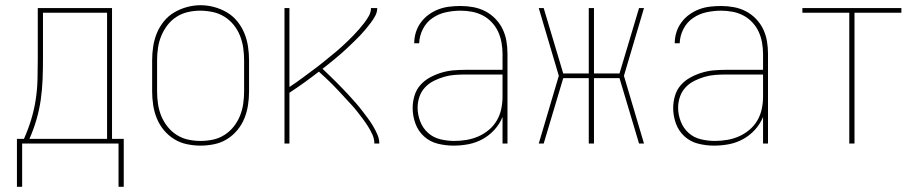

<svg xmlns="http://www.w3.org/2000/svg" viewBox="-20 -551 3540 737"><path d="M45 166V-18H72Q88 -54 99.5 -91.5Q111 -129 117 -168Q123 -207 124 -246.5Q125 -286 125 -325V-520H410V-18H455V166H435V0H65V166ZM93 -18H391V-502H145V-325Q145 -286 143.5 -246.5Q142 -207 136.5 -168.5Q131 -130 120 -92Q109 -54 93 -18Z M750 8Q724 8 697.5 2.5Q671 -3 648.5 -17Q626 -31 609 -51.5Q592 -72 582 -96.5Q572 -121 568 -147.5Q564 -174 564 -200V-320Q564 -346 568 -372.5Q572 -399 582 -423.5Q592 -448 609 -469Q626 -490 649 -503.5Q672 -517 698 -524Q724 -531 750 -531Q776 -531 802 -524Q828 -517 851 -503.5Q874 -490 891 -469Q908 -448 918 -423.5Q928 -399 932 -372.5Q936 -346 936 -320V-200Q936 -174 932 -147.5Q928 -121 918 -96.5Q908 -72 891 -51.5Q874 -31 851.5 -17Q829 -3 802.5 2.5Q776 8 750 8ZM750 -10Q774 -10 797.5 -15Q821 -20 841.5 -33Q862 -46 877 -65Q892 -84 901 -106Q910 -128 913.5 -152Q917 -176 917 -200V-320Q917 -344 913.5 -368Q910 -392 901 -414.5Q892 -437 876.5 -456Q861 -475 840.5 -487.5Q820 -500 796 -505Q772 -510 748 -510Q724 -510 700.5 -504.5Q677 -499 657 -486Q637 -473 622.5 -454Q608 -435 599 -413Q590 -391 586.5 -367.5Q583 -344 583 -320V-200Q583 -176 586.5 -152Q590 -128 599 -106Q608 -84 623 -65Q638 -46 658.5 -33Q679 -20 702.5 -15Q726 -10 750 -10Z M1072 0V-520H1091V-217Q1105 -226 1117.5 -235Q1130 -244 1143 -253.5Q1156 -263 1168.5 -272.5Q1181 -282 1194 -291.5Q1207 -301 1219 -311Q1231 -321 1243.5 -331Q1256 -341 1268 -351Q1280 -361 1291.5 -371.5Q1303 -382 1314.5 -393Q1326 -404 1337 -415.5Q1348 -427 1358.5 -439Q1369 -451 1378.5 -463.5Q1388 -476 1396 -490Q1404 -504 1404 -520H1428Q1428 -504 1420 -489.5Q1412 -475 1402.5 -462.5Q1393 -450 1382.5 -437.5Q1372 -425 1361 -413.5Q1350 -402 1338.5 -391Q1327 -380 1315.5 -369Q1304 -358 1292 -347.5Q1280 -337 1268 -327Q1256 -317 1243.5 -307Q1231 -297 1218 -287Q1231 -274 1244.5 -261.5Q1258 -249 1270.5 -236Q1283 -223 1296 -210Q1309 -197 1321 -183.5Q1333 -170 1345.5 -156Q1358 -142 1369 -127.5Q1380 -113 1391 -98.5Q1402 -84 1411.5 -68Q1421 -52 1428.5 -35Q1436 -18 1436 0H1417Q1417 -18 1409.5 -34.5Q1402 -51 1392.5 -66Q1383 -81 1372.5 -95Q1362 -109 1351 -123Q1340 -137 1328 -150Q1316 -163 1304 -176Q1292 -189 1280 -202Q1268 -215 1255.5 -227.5Q1243 -240 1230 -252Q1217 -264 1204 -276Q1177 -255 1148.5 -234.5Q1120 -214 1091 -195V0Z M1721 8Q1690 8 1660 0.5Q1630 -7 1607.5 -27.5Q1585 -48 1574.5 -77Q1564 -106 1564 -136Q1564 -160 1571 -183.5Q1578 -207 1593.5 -224.5Q1609 -242 1630 -253.5Q1651 -265 1674 -272Q1697 -279 1720.5 -281Q1744 -283 1768 -283H1909V-345Q1909 -366 1905 -388Q1901 -410 1892 -429.5Q1883 -449 1867.5 -465.5Q1852 -482 1832.5 -492Q1813 -502 1791.5 -506Q1770 -510 1748 -510Q1720 -510 1692 -504Q1664 -498 1640.5 -482Q1617 -466 1603.5 -440Q1590 -414 1589 -385H1570Q1570 -407 1576.5 -427.5Q1583 -448 1596 -465.5Q1609 -483 1626.5 -495.5Q1644 -508 1664 -515.5Q1684 -523 1705.5 -525.5Q1727 -528 1748 -528Q1773 -528 1797 -523.5Q1821 -519 1842.5 -508Q1864 -497 1881.5 -479Q1899 -461 1909.5 -439Q1920 -417 1924 -393Q1928 -369 1928 -345V0H1909V-102Q1898 -75 1878 -53Q1858 -31 1832.5 -17Q1807 -3 1778.5 2.5Q1750 8 1721 8ZM1724 -10Q1747 -10 1771 -14Q1795 -18 1816.5 -27.5Q1838 -37 1856.5 -52.5Q1875 -68 1887 -88.5Q1899 -109 1904 -132.5Q1909 -156 1909 -180V-265H1768Q1747 -265 1726 -263.5Q1705 -262 1684.5 -256Q1664 -250 1645 -240.5Q1626 -231 1611.5 -215.5Q1597 -200 1590 -179.5Q1583 -159 1583 -138Q1583 -111 1593 -85Q1603 -59 1623 -41Q1643 -23 1670 -16.5Q1697 -10 1724 -10Z M2048 0 2059 -37 2125 -260 2048 -520H2067L2142 -269H2240V-520H2260V-269H2358L2433 -520H2452L2375 -260L2452 0H2433L2358 -251H2260V0H2240V-251H2142L2067 0Z M2721 8Q2690 8 2660 0.5Q2630 -7 2607.5 -27.5Q2585 -48 2574.5 -77Q2564 -106 2564 -136Q2564 -160 2571 -183.5Q2578 -207 2593.5 -224.5Q2609 -242 2630 -253.5Q2651 -265 2674 -272Q2697 -279 2720.5 -281Q2744 -283 2768 -283H2909V-345Q2909 -366 2905 -388Q2901 -410 2892 -429.5Q2883 -449 2867.5 -465.5Q2852 -482 2832.5 -492Q2813 -502 2791.5 -506Q2770 -510 2748 -510Q2720 -510 2692 -504Q2664 -498 2640.5 -482Q2617 -466 2603.5 -440Q2590 -414 2589 -385H2570Q2570 -407 2576.5 -427.5Q2583 -448 2596 -465.5Q2609 -483 2626.5 -495.5Q2644 -508 2664 -515.5Q2684 -523 2705.5 -525.5Q2727 -528 2748 -528Q2773 -528 2797 -523.5Q2821 -519 2842.5 -508Q2864 -497 2881.5 -479Q2899 -461 2909.5 -439Q2920 -417 2924 -393Q2928 -369 2928 -345V0H2909V-102Q2898 -75 2878 -53Q2858 -31 2832.5 -17Q2807 -3 2778.5 2.5Q2750 8 2721 8ZM2724 -10Q2747 -10 2771 -14Q2795 -18 2816.5 -27.5Q2838 -37 2856.5 -52.5Q2875 -68 2887 -88.5Q2899 -109 2904 -132.5Q2909 -156 2909 -180V-265H2768Q2747 -265 2726 -263.5Q2705 -262 2684.5 -256Q2664 -250 2645 -240.5Q2626 -231 2611.5 -215.5Q2597 -200 2590 -179.5Q2583 -159 2583 -138Q2583 -111 2593 -85Q2603 -59 2623 -41Q2643 -23 2670 -16.5Q2697 -10 2724 -10Z M3240 0V-502H3060V-520H3440V-502H3260V0Z"/></svg>

Font: Zed Mono Thin
Style: Regular
Weight: 100
Monospace: yes
Designer: Belleve Invis
Foundry: Belleve Invis
Version: Version 1.0.0; ttfautohint (v1.8.4)